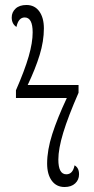

<svg xmlns="http://www.w3.org/2000/svg" viewBox="-20 -740 376 770"><path d="M169 -84Q169 -138 189.5 -202Q210 -266 248 -347H44V-378Q79 -458 95 -513.5Q111 -569 111 -610Q111 -670 79 -670Q54 -670 46 -632Q27 -644 27 -670Q27 -691 42.5 -705.5Q58 -720 86 -720Q119 -720 137.5 -694.5Q156 -669 156 -626Q156 -575 139 -519.5Q122 -464 91 -399H295V-368Q253 -272 233.5 -207.5Q214 -143 214 -100Q214 -41 246 -41Q272 -41 279 -77Q297 -67 297 -41Q297 -19 281.5 -4.5Q266 10 239 10Q206 10 187.5 -15.5Q169 -41 169 -84Z"/></svg>

Font: Noto Serif CondLight
Style: Regular
Weight: 300
Width: 3
Designer: Monotype Design Team
Foundry: Monotype Imaging Inc.
Version: Version 1.001